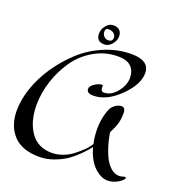

<svg xmlns="http://www.w3.org/2000/svg" viewBox="-166 -1064 1163 1243"><g transform="rotate(20 416.0 -442.5)"><path d="M472 -532 471 -525Q472 -494 491 -494Q542 -494 581 -542.5Q620 -591 620 -640.5Q620 -690 591 -718Q562 -746 501 -746Q412 -746 336 -701.5Q260 -657 212 -587Q164 -517 137.5 -434.5Q111 -352 111 -271Q111 -158 161.5 -85Q212 -12 309 -12Q348 -12 386.5 -27Q425 -42 452 -64Q508 -107 534 -143L544 -158Q533 -205 533 -259Q533 -313 546 -360Q559 -407 573 -421Q601 -451 632 -451Q659 -451 659 -411Q659 -371 650 -340Q641 -309 619 -267V-266Q628 -207 647 -154Q666 -101 683 -78Q722 -21 769 -21Q783 -21 792.5 -24.5Q802 -28 809 -28Q816 -28 816 -23Q816 -10 782 11.5Q748 33 708.5 33Q669 33 627 -2Q585 -37 560 -102L548 -139Q530 -114 496 -80Q462 -46 429 -22.5Q396 1 345 20.5Q294 40 242 40Q122 40 62.5 -24Q3 -88 3 -193Q3 -267 31 -349.5Q59 -432 111.5 -509.5Q164 -587 233 -650.5Q302 -714 392.5 -752Q483 -790 577 -790Q702 -790 702 -703Q702 -625 614 -538.5Q526 -452 434 -452Q389 -452 389 -483Q389 -502 417 -520Q445 -538 466 -538Q472 -538 472 -532ZM402 -822Q433 -822 433 -850Q433 -866 419.5 -878Q406 -890 382 -890Q361 -890 361 -866Q361 -849 373 -835.5Q385 -822 402 -822ZM333 -844Q333 -871 353.5 -898Q374 -925 403.5 -925Q433 -925 447.5 -910Q462 -895 462 -868Q462 -841 440 -814.5Q418 -788 388.5 -788Q359 -788 346 -802.5Q333 -817 333 -844Z"/></g></svg>

Font: Mr Bedfort
Style: Regular
Weight: 400
Designer: Alejandro Paul
Foundry: Alejandro Paul
Version: Version 1.000